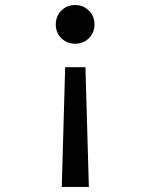

<svg xmlns="http://www.w3.org/2000/svg" viewBox="-20 -547 602 768"><path d="M321.8 -278.3 335.4 200.7H227.1L240.7 -278.3ZM280.8 -526.9Q313 -526.9 335.4 -504.6Q357.9 -482.4 357.9 -448.7Q357.9 -416.5 335.7 -394.3Q313.5 -372.1 280.8 -372.1Q247.6 -372.1 225.3 -394.3Q203.1 -416.5 203.1 -448.7Q203.1 -482.4 225.3 -504.6Q247.6 -526.9 280.8 -526.9Z"/></svg>

Font: Reddit Mono Medium
Style: Regular
Weight: 500
Monospace: yes
Designer: Stephen Hutchings
Foundry: Reddit
Version: Version 1.014